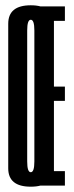

<svg xmlns="http://www.w3.org/2000/svg" viewBox="-20 -699 277 723"><path d="M95.9 4Q11 4 11 -65.1Q11 -134.2 11 -337.4Q11 -539.9 11 -609.5Q11 -679.1 95.9 -679.1Q180.8 -679.1 180.8 -609.2Q180.8 -539.2 180.8 -337.4Q180.8 -134.2 180.8 -65.1Q180.8 4 95.9 4ZM95.9 -50.5Q109.4 -50.5 109.4 -91.2Q109.4 -132 109.4 -337.4Q109.4 -544 109.4 -584.3Q109.4 -624.6 95.9 -624.6Q82.4 -624.6 82.4 -584.3Q82.4 -544 82.4 -337.4Q82.4 -132 82.4 -91.2Q82.4 -50.5 95.9 -50.5ZM111 0V-675H224.4V-620.5H183.1V-372.8H224.4V-319.1H183.1V-54.5H224.4V0Z"/></svg>

Font: Anybody UltraCondensed Thin
Style: Regular
Weight: 100
Width: 1
Designer: Tyler Finck
Foundry: Etcetera Type Company
Version: Version 1.110